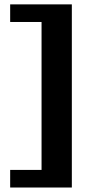

<svg xmlns="http://www.w3.org/2000/svg" viewBox="-20 -744 443 878"><path d="M308.5 -724V113.5H26.5V33H170V-643.5H26.5V-724Z"/></svg>

Font: Newsreader 9pt
Style: Bold
Weight: 700
Designer: Hugues Gentile
Foundry: Production Type
Version: Version 1.003